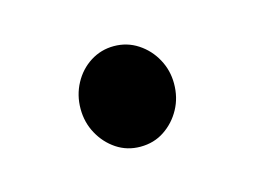

<svg xmlns="http://www.w3.org/2000/svg" viewBox="-36 -369 299 225"><g transform="rotate(-15 113.0 -256.0)"><path d="M113 -195Q97 -195 84.2 -203.5Q71.5 -212 64 -225.8Q56.5 -239.5 56.5 -256Q56.5 -272.5 64 -286.5Q71.5 -300.5 84.5 -308.8Q97.5 -317 113 -317Q129 -317 142 -308.5Q155 -300 162.5 -286.2Q170 -272.5 170 -256.5Q170 -239.5 162.5 -225.8Q155 -212 142.2 -203.5Q129.5 -195 113 -195Z"/></g></svg>

Font: Fraunces 96pt
Style: Regular
Weight: 400
Version: Version 1.000;[b76b70a41]